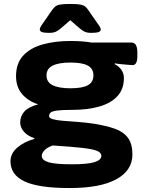

<svg xmlns="http://www.w3.org/2000/svg" viewBox="-20 -738 740 970"><path d="M331 212Q175 212 104 178.5Q33 145 33 77Q33 37 67.5 7.5Q102 -22 153 -36L154 -40Q119 -51 100.5 -73Q82 -95 82 -119Q82 -151 103 -174.5Q124 -198 173 -211Q122 -227 91.5 -263Q61 -299 61 -353Q61 -418 97 -457Q133 -496 195.5 -513.5Q258 -531 336 -531Q364 -531 393 -529Q422 -527 442 -523H644Q674 -523 674 -473V-456Q674 -409 650 -409Q647 -409 628.5 -410.5Q610 -412 590 -414Q570 -416 561 -418L559 -414Q580 -404 593 -385.5Q606 -367 606 -344Q606 -288 573.5 -252.5Q541 -217 482.5 -200Q424 -183 347 -183Q294 -183 268.5 -179.5Q243 -176 235.5 -169Q228 -162 228 -151Q228 -141 248 -135.5Q268 -130 301 -127.5Q334 -125 374 -122Q414 -119 454 -113Q517 -103 560.5 -87.5Q604 -72 626.5 -41.5Q649 -11 649 42Q649 123 568 167.5Q487 212 331 212ZM336 -292Q396 -292 424 -307.5Q452 -323 452 -357Q452 -391 424 -406.5Q396 -422 336 -422Q277 -422 246 -406.5Q215 -391 215 -357Q215 -323 246 -307.5Q277 -292 336 -292ZM342 92Q424 92 458 81Q492 70 492 49Q492 33 470 24Q448 15 394.5 9Q341 3 246 -3Q220 6 205.5 20.5Q191 35 191 50Q191 71 224.5 81.5Q258 92 342 92ZM229 -572Q203 -572 192 -576Q181 -580 181 -589Q181 -598 193 -615L243 -687Q251 -698 259 -705Q267 -712 284 -715Q301 -718 335 -718Q369 -718 385.5 -715Q402 -712 410.5 -705Q419 -698 426 -687L476 -615Q489 -598 489 -589Q489 -580 478 -576Q467 -572 440 -572Q420 -572 407.5 -578Q395 -584 381 -596L335 -636L289 -596Q275 -584 262.5 -578Q250 -572 229 -572Z"/></svg>

Font: Asap Expanded ExtraBold
Style: Regular
Weight: 800
Width: 7
Designer: Pablo Cosgaya
Foundry: Omnibus-Type
Version: Version 3.001; ttfautohint (v1.8.4.7-5d5b)